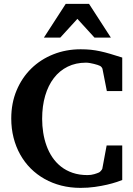

<svg xmlns="http://www.w3.org/2000/svg" viewBox="-20 -937 676 974"><path d="M600.1 -23.9Q590.8 -20 571 -13.4Q551.3 -6.8 523.4 -0.2Q495.6 6.3 461.2 11.2Q426.8 16.1 388.2 16.1Q336.9 16.1 291 4.4Q245.1 -7.3 206.1 -29.3Q167 -51.3 135.7 -82.5Q104.5 -113.8 82.5 -153.1Q60.5 -192.4 48.8 -238.5Q37.1 -284.7 37.1 -335.9Q37.1 -414.1 64.2 -478.5Q91.3 -543 138.7 -589.4Q186 -635.7 250.5 -661.4Q314.9 -687 389.2 -687Q417.5 -687 440.9 -684.6Q464.4 -682.1 488 -677Q511.7 -671.9 538.3 -664.1Q564.9 -656.2 600.1 -645V-475.1H522L500 -586.9Q500 -589.4 496.1 -595Q492.2 -600.6 486.8 -603Q482.9 -605 474.9 -607.7Q466.8 -610.4 456.8 -612.8Q446.8 -615.2 436 -617.2Q425.3 -619.1 416 -619.1Q364.7 -619.1 323.5 -598.9Q282.2 -578.6 253.4 -541.3Q224.6 -503.9 209.2 -451.4Q193.8 -398.9 193.8 -334Q193.8 -298.8 199.2 -264.2Q204.6 -229.5 216.1 -197.8Q227.5 -166 245.8 -138.9Q264.2 -111.8 289.6 -91.8Q314.9 -71.8 348.4 -60.3Q381.8 -48.8 423.8 -48.8Q442.4 -48.8 458 -53.5Q473.6 -58.1 481.9 -62Q485.8 -63.5 491.7 -70.1Q497.6 -76.7 499 -81.1L521 -199.2H600.1ZM459.5 -746.1 372.6 -841.3 285.6 -746.1H202.6L313.5 -917.5H431.6L542.5 -746.1Z"/></svg>

Font: Charis SIL Afr
Style: Bold
Weight: 700
Foundry: SIL International
Version: Version 5.000